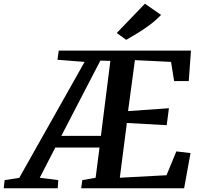

<svg xmlns="http://www.w3.org/2000/svg" viewBox="-112 -1016 1086 1036"><path d="M-92 0 -87 -44 -8 -56.5 344.5 -682 198 -693.5 205 -743H918.5L906.5 -578.5H827.5L811 -682L616 -691.5L579 -416.5L799.5 -432L787.5 -340.5L572.5 -352.5L534.5 -57L786.5 -70.5L839.5 -199L916 -190L881.5 0H326L332 -44L404 -57L425 -220H186.5L102.5 -57L202.5 -44L199.5 0ZM219 -283H432.5L483.5 -687.5L429.5 -689ZM569 -801 518 -838 670 -996 757 -935.5Q730 -907 695.8 -881.5Q661.5 -856 628 -835.8Q594.5 -815.5 569 -801Z"/></svg>

Font: Merriweather 20pt SemiBold
Style: Italic
Weight: 600
Italic angle: -7.8°
Version: Version 2.101